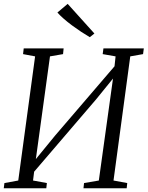

<svg xmlns="http://www.w3.org/2000/svg" viewBox="-21 -1000 784 1020"><path d="M-1 0 2.5 -27.5 76 -41 165.5 -700.5 101.5 -712.5 105 -743H317L314 -712.5L244.5 -700.5L165 -122.5L149.5 -130.5L271.5 -279.5L612 -676.5L583.5 -611.5L593 -700.5L524.5 -712.5L528.5 -743H743L739 -712.5L671 -700.5L582 -41L655 -27.5L652 0H422.5L425.5 -27.5L504 -41L584 -616.5L601.5 -610L489 -471.5L136.5 -60L165 -125L154.5 -41L228 -27.5L225 0ZM456 -802.5Q434.5 -815 410 -831.2Q385.5 -847.5 361.5 -865.2Q337.5 -883 317.2 -900.8Q297 -918.5 284 -933.5L338.5 -979.5L480.5 -822Z"/></svg>

Font: Merriweather 72pt Light
Style: Italic
Weight: 300
Italic angle: -7.8°
Version: Version 2.101